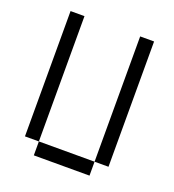

<svg xmlns="http://www.w3.org/2000/svg" viewBox="-117 -717 735 810"><g transform="rotate(20 250.0 -312.5)"><path d="M125 -62.5V0H375V-62.5ZM125 -62.5V-625H62.5V-62.5ZM375 -62.5H437.5V-625H375Z"/></g></svg>

Font: BFUnifontExMono
Style: Regular
Weight: 500
Version: Version 15.0.06